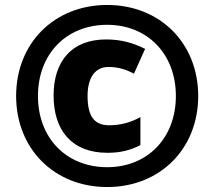

<svg xmlns="http://www.w3.org/2000/svg" viewBox="-20 -795 864 774"><path d="M412 -41C625 -41 779 -195 779 -408C779 -621 625 -775 412 -775C199 -775 45 -621 45 -408C45 -195 199 -41 412 -41ZM412 -121C247 -121 133 -239 133 -408C133 -577 247 -695 412 -695C575 -695 689 -577 689 -408C689 -239 575 -121 412 -121ZM413 -179C465 -179 505 -189 546 -210V-323C506 -300 462 -290 420 -290C361 -290 333 -325 333 -408C333 -484 365 -525 417 -525C455 -525 486 -516 520 -498L565 -598C517 -622 468 -636 408 -636C267 -636 196 -546 196 -410C196 -270 269 -179 413 -179Z"/></svg>

Font: Noto Sans Tamil UI Black
Style: Regular
Weight: 900
Designer: Jelle Bosma - Monotype Design Team
Foundry: Monotype Imaging Inc.
Version: Version 2.004